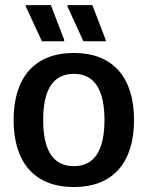

<svg xmlns="http://www.w3.org/2000/svg" viewBox="-20 -720 578 752"><path d="M230.8 -558.3 231.7 -563.3 179.2 -700H80.8V-695L144.2 -558.3ZM394.2 -558.3V-563.3L341.7 -700H244.2V-695L306.7 -558.3ZM269.2 12.5C428.3 12.5 505 -90 505 -250C505 -410 428.3 -512.5 269.2 -512.5C110 -512.5 33.3 -410 33.3 -250C33.3 -90 110 12.5 269.2 12.5ZM269.2 -69.2C185.8 -69.2 149.2 -134.2 149.2 -250C149.2 -365.8 185.8 -430.8 269.2 -430.8C351.7 -430.8 389.2 -365.8 389.2 -250C389.2 -134.2 351.7 -69.2 269.2 -69.2Z"/></svg>

Font: Familjen Grotesk Medium
Style: Regular
Weight: 500
Designer: Anders Wikstroem, Jonas Baeckman, Matilda Gysing, Kristian Moeller
Foundry: Familjen STHLM AB
Version: Version 2.000